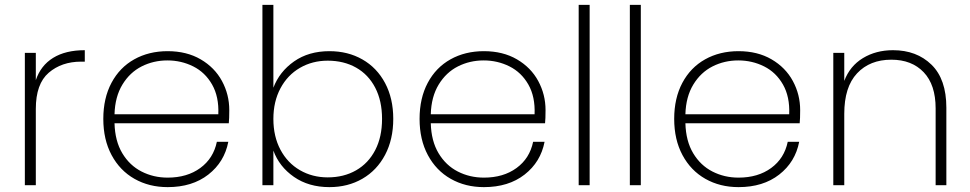

<svg xmlns="http://www.w3.org/2000/svg" viewBox="-20 -760 3981 788"><path d="M127 -431Q147 -491 198 -522.5Q249 -554 328 -554V-507H313Q233 -507 180 -461.5Q127 -416 127 -313V0H82V-543H127Z M921 -308Q921 -272 919 -254H450Q452 -181 482 -131Q512 -81 561 -56Q610 -31 668 -31Q748 -31 802 -70.5Q856 -110 870 -178H917Q901 -95 835 -43.5Q769 8 668 8Q592 8 532 -26Q472 -60 438 -123.5Q404 -187 404 -272Q404 -357 437.5 -420Q471 -483 531 -516.5Q591 -550 668 -550Q746 -550 803.5 -516.5Q861 -483 891 -427.5Q921 -372 921 -308ZM876 -291Q879 -363 850.5 -413Q822 -463 773 -487.5Q724 -512 667 -512Q610 -512 561.5 -487.5Q513 -463 482.5 -413Q452 -363 450 -291Z M1102 -400Q1127 -466 1187 -508Q1247 -550 1332 -550Q1408 -550 1467.5 -516Q1527 -482 1560.5 -419Q1594 -356 1594 -272Q1594 -188 1560.5 -124.5Q1527 -61 1467.5 -26.5Q1408 8 1332 8Q1247 8 1186.5 -34Q1126 -76 1102 -142V0H1057V-740H1102ZM1548 -272Q1548 -346 1520 -400Q1492 -454 1441.5 -482.5Q1391 -511 1325 -511Q1262 -511 1211 -481.5Q1160 -452 1131 -397.5Q1102 -343 1102 -272Q1102 -200 1131 -145.5Q1160 -91 1211 -61.5Q1262 -32 1325 -32Q1391 -32 1441.5 -61Q1492 -90 1520 -144Q1548 -198 1548 -272Z M2219 -308Q2219 -272 2217 -254H1748Q1750 -181 1780 -131Q1810 -81 1859 -56Q1908 -31 1966 -31Q2046 -31 2100 -70.5Q2154 -110 2168 -178H2215Q2199 -95 2133 -43.5Q2067 8 1966 8Q1890 8 1830 -26Q1770 -60 1736 -123.5Q1702 -187 1702 -272Q1702 -357 1735.5 -420Q1769 -483 1829 -516.5Q1889 -550 1966 -550Q2044 -550 2101.5 -516.5Q2159 -483 2189 -427.5Q2219 -372 2219 -308ZM2174 -291Q2177 -363 2148.5 -413Q2120 -463 2071 -487.5Q2022 -512 1965 -512Q1908 -512 1859.5 -487.5Q1811 -463 1780.5 -413Q1750 -363 1748 -291Z M2400 -740V0H2355V-740Z M2610 -740V0H2565V-740Z M3264 -308Q3264 -272 3262 -254H2793Q2795 -181 2825 -131Q2855 -81 2904 -56Q2953 -31 3011 -31Q3091 -31 3145 -70.5Q3199 -110 3213 -178H3260Q3244 -95 3178 -43.5Q3112 8 3011 8Q2935 8 2875 -26Q2815 -60 2781 -123.5Q2747 -187 2747 -272Q2747 -357 2780.5 -420Q2814 -483 2874 -516.5Q2934 -550 3011 -550Q3089 -550 3146.5 -516.5Q3204 -483 3234 -427.5Q3264 -372 3264 -308ZM3219 -291Q3222 -363 3193.5 -413Q3165 -463 3116 -487.5Q3067 -512 3010 -512Q2953 -512 2904.5 -487.5Q2856 -463 2825.5 -413Q2795 -363 2793 -291Z M3645 -554Q3742 -554 3803 -494.5Q3864 -435 3864 -318V0H3820V-315Q3820 -412 3771 -463.5Q3722 -515 3638 -515Q3550 -515 3497.5 -459Q3445 -403 3445 -293V0H3400V-543H3445V-428Q3468 -489 3521.5 -521.5Q3575 -554 3645 -554Z"/></svg>

Font: Fz Poppins ExtLt
Style: Regular
Weight: 200
Designer: Ninad Kale (Devanagari), Jonny Pinhorn (Latin)
Foundry: Indian Type Foundry
Version: Vit hóa bi Vntype.Com & FontZin.Com